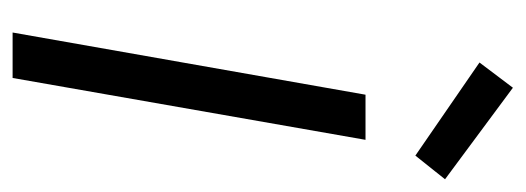

<svg xmlns="http://www.w3.org/2000/svg" viewBox="-278 -536 814 297"><g transform="rotate(90 128.5 -387.0)"><path d="M29.8 0 126 -545.9H195.8L100.1 0ZM76.2 -722.2 115.2 -773.9 256.8 -668.9 220.2 -623Z"/></g></svg>

Font: SVN-Poppins Light
Style: Italic
Weight: 300
Italic angle: -10°
Designer: Ninad Kale (Devanagari), Jonny Pinhorn (Latin)
Foundry: Indian Type Foundry
Version: Version 3.002 2017